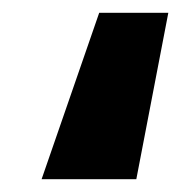

<svg xmlns="http://www.w3.org/2000/svg" viewBox="-20 -157 303 300"><path d="M135 -137 45 123H193L243 -137Z"/></svg>

Font: Online Auction - Bold
Style: Bold
Weight: 500
Designer: Mohamed Mostafa, the designer of Online Auction
Foundry: Kief Type Foundry
Version: ""